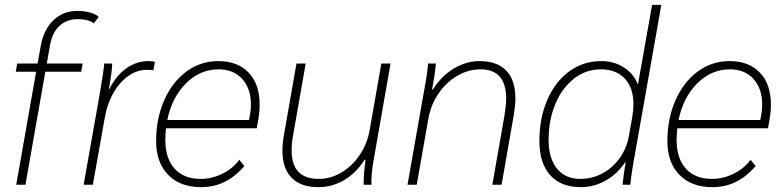

<svg xmlns="http://www.w3.org/2000/svg" viewBox="-20 -762 3232 792"><path d="M129 -466H45L51 -500H135L148 -572Q160 -640 200.5 -678.5Q241 -717 299 -717Q328 -717 352.5 -710Q377 -703 387 -692L367 -666Q344 -683 301 -683Q255 -683 225 -655Q195 -627 186 -574L173 -500H321L315 -466H167L85 0H47Z M392 -378Q407 -465 410 -500H443Q441 -461 432 -412L429 -395H431Q460 -451 501.5 -480.5Q543 -510 593 -510Q610 -510 619 -507L613 -472Q601 -474 586 -474Q546 -474 510 -449Q474 -424 448.5 -380Q423 -336 413 -281L363 0H325Z M1051 -330Q1051 -300 1045 -267L1039 -233H665Q662 -209 662 -185Q662 -109 700 -66.5Q738 -24 808 -24Q854 -24 897.5 -45.5Q941 -67 967 -103L988 -77Q950 -33 906 -11.5Q862 10 809 10Q723 10 673.5 -41Q624 -92 624 -180Q624 -272 657 -347.5Q690 -423 748.5 -466.5Q807 -510 880 -510Q960 -510 1005.5 -462.5Q1051 -415 1051 -330ZM1015 -331Q1015 -397 979 -436.5Q943 -476 882 -476Q805 -476 747 -418Q689 -360 670 -267H1007L1009 -277Q1015 -306 1015 -331Z M1145 -141Q1145 -170 1151 -204L1203 -500H1241L1188 -198Q1183 -172 1183 -141Q1183 -24 1295 -24Q1344 -24 1388.5 -50.5Q1433 -77 1464 -123Q1495 -169 1505 -226L1553 -500H1591L1519 -89Q1511 -39 1512 0H1480Q1480 -48 1488 -103H1484Q1449 -48 1399.5 -19Q1350 10 1293 10Q1221 10 1183 -28.5Q1145 -67 1145 -141Z M1728 -380Q1742 -453 1746 -500H1778Q1773 -445 1762 -393H1766Q1800 -448 1851.5 -479Q1903 -510 1958 -510Q2030 -510 2068 -471Q2106 -432 2106 -355Q2106 -329 2099 -285L2049 0H2011L2061 -286Q2068 -332 2068 -355Q2068 -476 1962 -476Q1912 -476 1866.5 -449.5Q1821 -423 1789 -376.5Q1757 -330 1747 -272L1699 0H1661Z M2205 -180Q2205 -275 2237.5 -350Q2270 -425 2328 -467.5Q2386 -510 2460 -510Q2512 -510 2552.5 -484.5Q2593 -459 2610 -416H2612L2670 -742H2708L2598 -120Q2586 -57 2580 0H2548Q2553 -48 2561 -93H2559Q2527 -45 2479 -17.5Q2431 10 2376 10Q2293 10 2249 -40Q2205 -90 2205 -180ZM2574 -200 2588 -279Q2593 -309 2593 -331Q2593 -399 2557.5 -437.5Q2522 -476 2458 -476Q2397 -476 2348 -438Q2299 -400 2271 -333.5Q2243 -267 2243 -185Q2243 -109 2277.5 -66.5Q2312 -24 2374 -24Q2422 -24 2464.5 -46.5Q2507 -69 2536 -109.5Q2565 -150 2574 -200Z M3160 -330Q3160 -300 3154 -267L3148 -233H2774Q2771 -209 2771 -185Q2771 -109 2809 -66.5Q2847 -24 2917 -24Q2963 -24 3006.5 -45.5Q3050 -67 3076 -103L3097 -77Q3059 -33 3015 -11.5Q2971 10 2918 10Q2832 10 2782.5 -41Q2733 -92 2733 -180Q2733 -272 2766 -347.5Q2799 -423 2857.5 -466.5Q2916 -510 2989 -510Q3069 -510 3114.5 -462.5Q3160 -415 3160 -330ZM3124 -331Q3124 -397 3088 -436.5Q3052 -476 2991 -476Q2914 -476 2856 -418Q2798 -360 2779 -267H3116L3118 -277Q3124 -306 3124 -331Z"/></svg>

Font: Sarabun Thin
Style: Italic
Weight: 250
Italic angle: -10°
Designer: Suppakit Chalermlarp | Katatrad Co.,Ltd.
Foundry: Cadson Demak Co.,Ltd.
Version: Version 1.000; ttfautohint (v1.6)